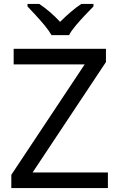

<svg xmlns="http://www.w3.org/2000/svg" viewBox="-20 -964 612 984"><path d="M533 0H38V-68L414 -634H50V-714H523V-646L147 -80H533ZM244 -784Q231 -807 209 -833.5Q187 -860 163 -886Q139 -912 121 -931V-944H181Q207 -927 235 -903Q263 -879 288 -852Q315 -879 343 -903Q371 -927 397 -944H459V-931Q440 -912 415.5 -886Q391 -860 368.5 -833.5Q346 -807 334 -784Z"/></svg>

Font: Noto Sans Meroitic
Style: Regular
Weight: 400
Designer: Monotype Design Team
Foundry: Monotype Imaging Inc.
Version: Version 2.002; ttfautohint (v1.8.4.7-5d5b)